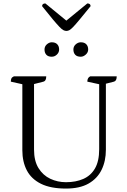

<svg xmlns="http://www.w3.org/2000/svg" viewBox="-20 -1085 739 1117"><path d="M364 12Q274 12 218 -16Q162 -44 136 -94Q110 -144 110 -211V-595L43 -610Q43 -622 46.5 -629Q50 -636 61 -641H249Q249 -614 233 -610L178 -596V-215Q178 -149 204 -107Q230 -65 272.5 -45Q315 -25 364 -25Q421 -25 464.5 -44Q508 -63 532.5 -105Q557 -147 557 -217V-595L488 -610Q488 -633 505 -641H659Q659 -614 643 -610L596 -598V-214Q596 -148 571 -97Q546 -46 495 -17Q444 12 364 12ZM450 -755Q428 -755 417.5 -766.5Q407 -778 407 -797Q407 -815 420.5 -827Q434 -839 450 -839Q471 -839 482 -827.5Q493 -816 493 -797Q493 -780 479 -767.5Q465 -755 450 -755ZM281 -755Q260 -755 249.5 -766.5Q239 -778 239 -797Q239 -815 252.5 -827Q266 -839 281 -839Q302 -839 313 -827.5Q324 -816 324 -797Q324 -780 311 -767.5Q298 -755 281 -755ZM366 -905Q358 -905 349 -909.5Q340 -914 326 -928.5Q312 -943 288 -971.5Q264 -1000 225 -1049Q225 -1065 244 -1065L366 -965L488 -1065Q507 -1065 507 -1049Q467 -1000 443.5 -971.5Q420 -943 406 -928.5Q392 -914 383.5 -909.5Q375 -905 366 -905Z"/></svg>

Font: Petrona Light
Style: Regular
Weight: 300
Designer: Ringo R. Seeber
Foundry: Ringo R. Seeber
Version: Version 2.001; ttfautohint (v1.8.3)